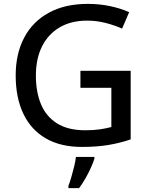

<svg xmlns="http://www.w3.org/2000/svg" viewBox="-20 -744 767 985"><path d="M392.6 -380.9H650.4V-28.8Q594.2 -9.8 534.7 0Q475.1 9.8 400.9 9.8Q290.5 9.8 214.8 -34.2Q139.2 -78.1 99.9 -160.2Q60.5 -242.2 60.5 -357.4Q60.5 -468.3 104 -550.8Q147.5 -633.3 230.5 -678.7Q313.5 -724.1 430.7 -724.1Q489.3 -724.1 543.2 -712.9Q597.2 -701.7 642.6 -681.6L606.4 -597.2Q568.4 -614.3 522.2 -626.2Q476.1 -638.2 426.8 -638.2Q344.7 -638.2 285.9 -603.5Q227.1 -568.8 195.6 -505.9Q164.1 -442.9 164.1 -356.4Q164.1 -272 190.4 -209Q216.8 -146 272.9 -110.8Q329.1 -75.7 417.5 -75.7Q461.9 -75.7 493.4 -80.6Q524.9 -85.4 551.3 -92.3V-293.5H392.6ZM464.4 61V69.8Q458.5 89.4 446.5 116Q434.6 142.6 418.9 170.2Q403.3 197.8 385.7 221.2H331.1V209Q337.9 191.9 345.7 165.3Q353.5 138.7 360.4 110.6Q367.2 82.5 369.6 61Z"/></svg>

Font: Open Sans Medium
Style: Regular
Weight: 500
Designer: Monotype Design Team
Foundry: Monotype Imaging Inc.
Version: Version 3.000